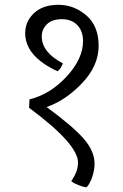

<svg xmlns="http://www.w3.org/2000/svg" viewBox="-20 -639 513 800"><path d="M326 -468Q326 -509 302.5 -534Q279 -559 238 -559Q197 -559 175.5 -538Q154 -517 154 -487Q154 -421 242 -375Q234 -353 220 -342Q85 -404 85 -501Q85 -550 122 -584.5Q159 -619 223.5 -619Q288 -619 339.5 -575Q391 -531 391 -448Q391 -365 322 -292.5Q253 -220 174 -193Q281 -115 327.5 -62.5Q374 -10 374 43Q374 70 364 99Q354 128 341 141Q332 142 306.5 132Q281 122 277 115Q305 77 305 38Q305 -39 101 -190L103 -225Q189 -246 257.5 -320Q326 -394 326 -468Z"/></svg>

Font: Karma
Style: Regular
Weight: 400
Designer: Joana Correia
Foundry: Indian Type Foundry
Version: Version 1.202;PS 1.0;hotconv 1.0.78;makeotf.lib2.5.61930; tt